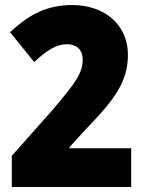

<svg xmlns="http://www.w3.org/2000/svg" viewBox="-20 -744 584 764"><path d="M27 -124V0H502V-154H257V-159L320 -228C439 -351 489 -420 489 -527C489 -642 400 -724 267 -724C156 -724 85 -676 20 -616L116 -497C166 -544 205 -568 246 -568C283 -568 309 -548 309 -507C309 -456 285 -418 185 -302Z"/></svg>

Font: Noto Sans Devanagari UI SemiCondensed Black
Style: Regular
Weight: 900
Width: 4
Designer: Jelle Bosma - Monotype Design Team
Foundry: Monotype Imaging Inc.
Version: Version 2.004